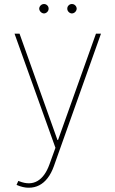

<svg xmlns="http://www.w3.org/2000/svg" viewBox="-20 -710 562 935"><path d="M121.1 204.1Q107.4 204.6 91.8 200.9Q76.2 197.3 60.5 190.4L69.3 170.9L74.2 172.9Q125 192.9 162.1 171.6Q199.2 150.4 220.7 90.8L250 9.8L50.8 -545.9H75.2L259.8 -28.3H262.7L447.3 -545.9H471.7L242.2 99.6Q230 133.8 211.9 157.2Q193.8 180.7 170.9 192.4Q147.9 204.1 121.1 204.1ZM194.3 -644.5Q185.1 -645 178.2 -651.9Q171.4 -658.7 170.9 -668Q171.4 -677.2 178.2 -683.8Q185.1 -690.4 194.3 -690.4Q203.6 -690.4 210.2 -683.8Q216.8 -677.2 216.8 -668Q216.8 -658.7 210.2 -651.9Q203.6 -645 194.3 -644.5ZM330.1 -644.5Q320.8 -645 314.2 -651.9Q307.6 -658.7 307.6 -668Q307.6 -677.2 314.2 -683.8Q320.8 -690.4 330.1 -690.4Q339.8 -690.4 346.4 -683.8Q353 -677.2 353.5 -668Q353 -658.7 346.4 -651.9Q339.8 -645 330.1 -644.5Z"/></svg>

Font: Inter Tight Thin
Style: Regular
Weight: 250
Designer: Rasmus Andersson
Foundry: rsms
Version: Version 3.004